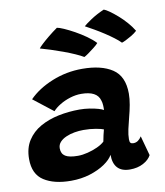

<svg xmlns="http://www.w3.org/2000/svg" viewBox="-89 -883 827 964"><g transform="rotate(-10 324.0 -401.0)"><path d="M195 8.5Q109.5 8.5 57.8 -24.8Q6 -58 6 -135.5Q6 -191 30.8 -229.5Q55.5 -268 97.2 -291.5Q139 -315 191.2 -325.8Q243.5 -336.5 298 -336.5Q324 -336.5 349.2 -332.5Q374.5 -328.5 393.5 -323Q412.5 -317.5 419 -312.5Q420 -321 419.2 -336Q418.5 -351 414.5 -362Q407.5 -387.5 383.8 -400Q360 -412.5 320 -412.5Q292 -412.5 263.2 -403.5Q234.5 -394.5 211 -380.2Q187.5 -366 173.5 -350L73 -428.5Q119.5 -476 192.8 -505.8Q266 -535.5 346.5 -535.5Q444.5 -535.5 500.5 -498.2Q556.5 -461 556.5 -372.5Q556.5 -346.5 551 -316Q545.5 -285.5 537.5 -256Q529.5 -226 523.2 -197.2Q517 -168.5 517 -146Q517 -132 521.8 -127.5Q526.5 -123 536 -123Q549 -123 559.5 -130.2Q570 -137.5 578 -150.5L605.5 -50Q593.5 -27 564.5 -11.5Q535.5 4 496.5 4Q455 4 433.8 -18.5Q412.5 -41 412.5 -85.5Q400 -62.5 368.5 -41Q337 -19.5 292.5 -5.5Q248 8.5 195 8.5ZM251 -109Q274.5 -109 301.2 -115.8Q328 -122.5 351.2 -133.2Q374.5 -144 388.5 -157Q391.5 -172.5 395 -189Q398.5 -205.5 402 -217Q392 -221.5 363 -226.8Q334 -232 300 -232Q277.5 -232 254.2 -228Q231 -224 211 -215.2Q191 -206.5 179 -193.2Q167 -180 167 -161.5Q167 -134 186.8 -121.5Q206.5 -109 251 -109ZM258 -760.5Q269 -759 292.5 -748.8Q316 -738.5 344.5 -722.8Q373 -707 400 -688Q427 -669 444.5 -650Q437.5 -641.5 421.2 -628.8Q405 -616 389.8 -605.2Q374.5 -594.5 368.5 -592Q353 -601.5 327 -613Q301 -624.5 269.8 -636Q238.5 -647.5 208.2 -657.2Q178 -667 155.5 -673Q159.5 -679 175 -693.5Q190.5 -708 212.5 -726Q234.5 -744 258 -760.5ZM505.5 -809.5Q515 -806.5 533.2 -793.8Q551.5 -781 573 -762.2Q594.5 -743.5 614 -721.2Q633.5 -699 647 -676.5Q634.5 -665 617.8 -655Q601 -645 587 -638.2Q573 -631.5 567 -630Q554.5 -643 534.2 -658.2Q514 -673.5 490.2 -689Q466.5 -704.5 442.2 -718.5Q418 -732.5 397.5 -743.5Q405.5 -751.5 435.8 -772Q466 -792.5 505.5 -809.5Z"/></g></svg>

Font: Grandstander Thin
Style: Bold Italic
Weight: 700
Italic angle: -15°
Version: Version 1.200